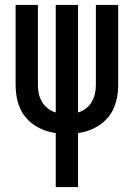

<svg xmlns="http://www.w3.org/2000/svg" viewBox="-20 -540 540 775"><path d="M205 215V-3Q182 -6 160 -14Q138 -22 118.5 -35Q99 -48 84 -66Q69 -84 60 -105.5Q51 -127 47 -150Q43 -173 43 -196V-520H133V-196Q133 -179 137 -161Q141 -143 150 -128Q159 -113 173.5 -102Q188 -91 205 -86V-520H295V-86Q312 -91 326.5 -102Q341 -113 350 -128Q359 -143 363 -161Q367 -179 367 -196V-520H457V-196Q457 -173 453 -150Q449 -127 440 -105.5Q431 -84 416 -66Q401 -48 381.5 -35Q362 -22 340 -14Q318 -6 295 -3V215Z"/></svg>

Font: Iosevka Term Medium
Style: Regular
Weight: 500
Monospace: yes
Designer: Belleve Invis
Foundry: Belleve Invis
Version: Version 26.3.1